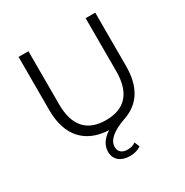

<svg xmlns="http://www.w3.org/2000/svg" viewBox="-204 -864 1201 1247"><g transform="rotate(-30 396.0 -240.0)"><path d="M108 -700V-299C108 -107 208 -1 380 6C329 38 303 78 303 125C303 184 346 220 414 220C447 220 475 212 498 196L482 157C467 170 446 176 421 176C382 176 356 156 356 120C356 69 405 26 504 -8C623 -49 683 -146 683 -299V-700H611V-302C611 -139 536 -60 396 -60C257 -60 182 -139 182 -302V-700Z"/></g></svg>

Font: Malon Grotesk
Style: Regular
Weight: 400
Designer: Julieta Ulanovsky
Foundry: Julieta Ulanovsky
Version: Version 7.200